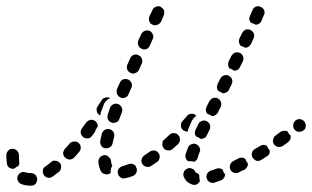

<svg xmlns="http://www.w3.org/2000/svg" viewBox="-40 -569 990 609"><path d="M59 20Q67 20 73 14Q78 7 78 -1Q78 -5 76 -8Q75 -12 72 -15Q69 -17 65 -19Q61 -20 57 -20Q57 -20 57 -20Q48 -20 42 -22Q34 -25 27 -22Q19 -18 16 -10Q13 -3 17 5Q20 12 28 15Q41 20 57 20Q58 20 59 20ZM553 7Q547 1 543 -8Q540 -15 543 -23Q546 -31 554 -34Q557 -36 561 -36Q565 -36 569 -34Q573 -33 576 -30Q578 -27 580 -23Q580 -23 581 -22Q581 -22 583 -21Q586 -20 588 -18Q591 -16 592 -14Q592 -12 592 -11Q592 -3 594 4Q594 5 594 5Q591 12 584 16Q577 19 569 16Q560 13 553 7ZM667 -1Q670 -4 672 -7Q673 -9 673 -11Q674 -13 674 -16Q672 -18 670 -21Q668 -25 667 -30Q663 -34 657 -35Q652 -36 646 -34Q637 -30 629 -28Q621 -25 617 -18Q613 -10 616 -3Q617 1 619 4Q622 7 626 9Q629 11 633 11Q637 12 641 10Q650 7 661 3Q665 2 667 -1ZM388 -15Q391 -18 393 -22Q394 -25 394 -29Q395 -32 393 -36Q391 -39 390 -43Q386 -48 379 -49Q373 -51 367 -48Q357 -45 349 -42Q341 -40 336 -33Q332 -26 334 -18Q335 -14 337 -11Q340 -8 343 -6Q346 -4 350 -3Q354 -3 358 -4Q370 -6 382 -11Q385 -13 388 -15ZM154 -38Q155 -46 150 -52Q147 -55 144 -57Q140 -59 136 -59Q132 -60 128 -59Q125 -57 122 -55Q113 -47 104 -41Q97 -37 96 -29Q95 -20 99 -14Q104 -7 112 -5Q120 -4 127 -9Q137 -16 147 -24Q153 -29 154 -38ZM299 -16Q296 -15 292 -17Q288 -18 285 -20Q282 -23 280 -26Q274 -38 272 -55Q272 -59 273 -63Q274 -66 276 -69Q279 -73 282 -74Q286 -76 290 -77Q298 -78 304 -72Q311 -67 312 -59Q313 -50 315 -45Q315 -45 316 -44Q316 -44 316 -43Q312 -37 311 -29Q311 -25 311 -21Q310 -20 309 -19Q308 -19 307 -18Q303 -16 299 -16ZM744 -40Q747 -45 746 -51Q744 -54 742 -57Q740 -61 738 -65Q737 -66 735 -67Q734 -68 732 -68Q728 -69 725 -69Q721 -69 717 -67Q708 -62 700 -58Q692 -54 690 -46Q687 -38 691 -31Q692 -27 695 -25Q698 -22 702 -21Q706 -20 710 -20Q714 -20 717 -22Q726 -27 736 -31Q741 -34 744 -40ZM-3 -34Q-7 -35 -11 -37Q-14 -40 -16 -43Q-18 -47 -18 -51Q-20 -63 -20 -77Q-20 -81 -18 -85Q-17 -88 -14 -91Q-11 -94 -8 -96Q-4 -97 0 -97Q8 -97 14 -91Q20 -85 20 -77Q20 -66 21 -56Q22 -53 21 -49Q20 -46 18 -42Q18 -42 17 -42Q11 -39 5 -34Q5 -34 5 -34Q5 -34 4 -34Q0 -33 -3 -34ZM466 -68Q468 -75 464 -82Q464 -82 463 -83Q461 -85 460 -87Q458 -89 455 -90Q453 -91 450 -92Q446 -92 442 -91Q438 -90 435 -88Q426 -82 418 -76Q414 -74 412 -70Q410 -67 409 -63Q408 -59 409 -55Q410 -51 412 -48Q417 -41 425 -40Q433 -38 440 -43Q449 -49 459 -56Q465 -60 466 -68ZM556 -100Q559 -108 566 -111Q574 -115 582 -112Q585 -110 588 -108Q591 -105 593 -101Q594 -98 595 -94Q595 -90 593 -86Q589 -76 587 -68Q586 -64 583 -61Q580 -58 577 -56Q576 -56 576 -56Q576 -56 575 -56Q568 -58 561 -58Q558 -58 556 -58Q551 -62 549 -68Q547 -74 549 -81Q552 -90 556 -100ZM814 -81Q817 -87 815 -93Q813 -95 811 -98Q808 -102 807 -106Q805 -107 803 -108Q802 -109 800 -109Q796 -110 792 -109Q788 -108 785 -106Q777 -101 768 -96Q761 -92 759 -84Q757 -76 762 -68Q764 -65 767 -63Q770 -60 774 -59Q778 -58 782 -59Q786 -60 789 -62Q798 -67 806 -73Q812 -76 814 -81ZM216 -102Q216 -110 209 -116Q203 -121 195 -120Q187 -120 181 -114Q174 -105 166 -97Q163 -94 162 -90Q160 -86 160 -83Q161 -79 162 -75Q164 -71 167 -69Q173 -63 181 -63Q189 -63 195 -69Q203 -78 211 -87Q217 -94 216 -102ZM531 -125Q531 -133 527 -139Q526 -139 525 -140Q523 -142 522 -144Q516 -147 509 -147Q502 -146 497 -141Q489 -134 481 -126Q478 -124 476 -120Q475 -116 475 -112Q474 -109 476 -105Q477 -101 480 -98Q485 -92 494 -92Q502 -91 508 -97Q516 -104 525 -112Q530 -118 531 -125ZM278 -115Q277 -119 278 -123Q280 -133 283 -145Q284 -149 287 -152Q289 -155 292 -157Q296 -159 300 -160Q304 -160 308 -159Q316 -157 320 -150Q324 -143 322 -135Q319 -124 317 -114Q316 -110 314 -107Q312 -104 308 -102Q306 -100 304 -100Q302 -99 300 -99Q296 -99 292 -99Q288 -100 285 -102Q283 -105 281 -107Q279 -111 278 -115ZM879 -124Q881 -127 882 -131Q882 -133 882 -135Q882 -137 882 -139Q879 -142 877 -144Q874 -148 872 -152Q867 -155 861 -154Q855 -154 850 -151Q842 -145 834 -139Q831 -137 829 -134Q827 -130 826 -126Q825 -122 826 -118Q827 -115 829 -111Q834 -105 842 -103Q850 -102 857 -106Q866 -112 874 -118Q877 -121 879 -124ZM580 -157 589 -175Q590 -179 593 -181Q596 -184 600 -185Q604 -187 608 -187Q612 -186 615 -185Q623 -181 626 -173Q628 -166 625 -158L616 -140Q615 -136 612 -134Q609 -131 605 -130Q603 -129 602 -129Q600 -128 598 -128Q594 -131 590 -133Q587 -134 584 -135Q579 -139 578 -145Q578 -151 580 -157ZM268 -165Q269 -166 270 -167Q270 -169 270 -170Q270 -171 270 -172Q269 -176 267 -179Q265 -183 262 -185Q255 -190 247 -189Q239 -187 234 -181Q227 -171 220 -162Q215 -155 216 -147Q218 -139 224 -134Q231 -129 239 -130Q247 -131 252 -138Q257 -144 261 -150Q263 -158 268 -165ZM922 -155Q926 -158 928 -161Q929 -165 930 -169Q930 -173 929 -177Q928 -180 926 -183Q920 -190 912 -191Q904 -192 898 -187H897Q891 -181 890 -173Q889 -165 894 -158Q897 -155 900 -153Q904 -151 908 -151Q912 -151 915 -152Q919 -153 922 -155ZM578 -198Q580 -200 583 -202Q582 -202 581 -203Q579 -204 578 -206Q575 -207 572 -208Q569 -208 566 -208Q563 -208 559 -206Q555 -204 553 -201Q546 -193 539 -185Q533 -179 534 -171Q534 -162 540 -157Q543 -154 547 -153Q552 -151 556 -152Q556 -159 560 -166L568 -185Q572 -192 578 -198ZM318 -179Q325 -179 331 -182Q337 -186 339 -193L347 -214Q348 -217 348 -221Q347 -225 346 -229Q344 -232 341 -235Q338 -238 334 -239Q327 -242 319 -238Q312 -235 309 -227L302 -206Q300 -202 301 -198Q301 -194 302 -191Q304 -188 306 -185Q308 -183 311 -181Q312 -181 313 -181Q316 -180 318 -179ZM632 -201Q634 -201 636 -201Q638 -201 639 -202Q643 -203 646 -206Q649 -208 651 -212L660 -230Q663 -237 661 -245Q658 -253 651 -257Q647 -259 643 -259Q639 -259 635 -258Q631 -256 629 -254Q626 -251 624 -248L615 -230Q612 -224 613 -218Q614 -212 618 -208Q621 -207 625 -205Q629 -203 632 -201ZM296 -248Q301 -254 309 -258Q306 -260 302 -260Q299 -261 296 -260Q292 -259 288 -257Q285 -255 283 -252L270 -232Q265 -225 267 -217Q268 -209 275 -204Q276 -204 277 -204Q277 -203 278 -203Q279 -208 280 -213L288 -234Q290 -242 296 -248ZM346 -258Q349 -258 352 -258Q355 -259 358 -260Q361 -261 364 -264Q367 -267 368 -271L374 -285L377 -291Q380 -299 377 -306Q373 -314 366 -317Q358 -320 350 -317Q343 -314 340 -306L337 -300L331 -286Q329 -279 331 -272Q333 -265 340 -261Q341 -261 342 -260Q344 -259 346 -258ZM667 -273Q673 -273 678 -276Q684 -279 686 -284L695 -302Q697 -306 697 -310Q697 -314 696 -317Q695 -321 692 -324Q689 -327 686 -329Q678 -332 671 -330Q663 -327 659 -320L650 -302Q649 -298 648 -294Q648 -290 649 -286Q650 -285 651 -283Q652 -281 653 -280Q657 -279 660 -277Q664 -275 667 -273ZM364 -364 373 -384Q376 -392 384 -395Q392 -398 399 -394Q407 -391 410 -383Q413 -375 410 -368L401 -348Q398 -341 391 -338Q385 -335 378 -336Q376 -337 374 -338Q373 -338 372 -339Q365 -343 363 -350Q361 -357 364 -364ZM685 -374 694 -392Q696 -395 699 -398Q702 -401 705 -402Q709 -403 713 -403Q717 -403 721 -401Q728 -398 731 -390Q734 -382 730 -374L721 -356Q720 -353 717 -350Q714 -347 710 -346Q708 -345 706 -345Q704 -345 702 -345Q699 -347 696 -349Q692 -351 688 -352Q684 -356 684 -362Q683 -368 685 -374ZM399 -441 408 -461Q412 -468 419 -471Q427 -474 435 -471Q442 -467 445 -459Q448 -452 444 -444L435 -424Q432 -417 426 -414Q419 -411 412 -413Q410 -414 409 -415Q407 -415 406 -416Q400 -420 398 -427Q396 -434 399 -441ZM719 -446 728 -464Q730 -468 732 -470Q735 -473 739 -475Q743 -476 747 -476Q751 -476 754 -474Q762 -470 765 -463Q768 -455 764 -447L756 -429Q754 -426 751 -423Q748 -420 745 -419Q743 -418 741 -418Q739 -417 737 -418Q734 -420 730 -421Q727 -423 723 -424Q719 -429 718 -435Q717 -440 719 -446ZM443 -536Q446 -544 453 -547Q461 -551 469 -548Q472 -546 475 -543Q478 -541 480 -537Q481 -533 481 -529Q481 -525 480 -522Q477 -515 471 -500Q467 -494 461 -491Q454 -488 447 -489Q446 -490 444 -491Q442 -492 441 -492Q435 -496 433 -503Q431 -510 434 -517Q440 -530 443 -536ZM753 -519 761 -537Q764 -545 772 -548Q779 -551 787 -547Q795 -544 798 -536Q801 -528 797 -521L789 -502Q787 -497 782 -494Q776 -490 770 -491Q767 -493 764 -494Q760 -496 756 -497Q752 -501 751 -507Q750 -513 753 -519Z"/></svg>

Font: FRB American Cursive Dashed
Style: Bold Italic
Weight: 700
Italic angle: -25°
Version: Version 2.0;Modular Font Editor K font №1